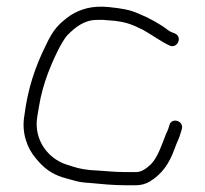

<svg xmlns="http://www.w3.org/2000/svg" viewBox="-20 -626 609 569"><path d="M498 -527C490.8 -530.1 486.6 -530.6 479 -536C455.3 -554.5 421.8 -573.1 392 -585C365 -597.6 338.8 -601.2 303 -605C253.1 -610 218.9 -599.5 188 -580C153.9 -555.3 137.7 -538.7 116 -492C84.1 -428.1 62.1 -362.7 52 -282C43.6 -231.6 60.9 -186.3 86 -157C107.9 -130 130.6 -111.2 167 -100C197.2 -92.1 210.5 -85.5 244 -84C280 -80.6 314.9 -77 352 -77H383C397.7 -77 411.3 -80.7 424 -88C460.3 -110.7 481.1 -140.2 497 -184C505.3 -207.6 510.5 -213.8 516 -234L519 -244C525.1 -268.5 488 -279 482 -255L479 -245C477 -239.7 474.7 -234.3 472 -229C460.3 -199.8 448.2 -160.2 427 -139C416.1 -129.1 401.6 -116 383 -116H352C315.9 -116 283 -120.3 247 -122C216.5 -125.2 205.4 -129.3 178 -138C132.3 -152.4 93.2 -193.8 89 -249C87.2 -272.3 92.7 -290.9 96 -313C101.1 -345 110.9 -379 122.5 -410C133.2 -438.7 161.8 -503.8 181 -523C201.5 -543.5 228.7 -567 267 -567C277 -567.7 287.7 -567.3 299 -566C330.7 -564.2 353.3 -559.9 377 -550L403 -538C429 -523.8 459.1 -501.1 485 -490C507.6 -483.6 520.8 -517.2 498 -527Z"/></svg>

Font: Just Breathe
Style: Regular
Weight: 400
Foundry: Cannot Into Space Fonts
Version: Version 0.72